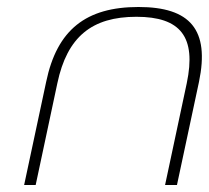

<svg xmlns="http://www.w3.org/2000/svg" viewBox="-20 -529 597 549"><path d="M112 -295 49 0H82L144 -291C172 -424 243 -481 370 -481C496 -481 542 -424 514 -291L452 0H486L549 -295C580 -444 524 -509 376 -509C226 -509 143 -444 112 -295Z"/></svg>

Font: LT Wave Text Thin Italic
Style: Regular
Weight: 100
Designer: Daniel Lyons
Version: Version 2.5 (Glyphs App)